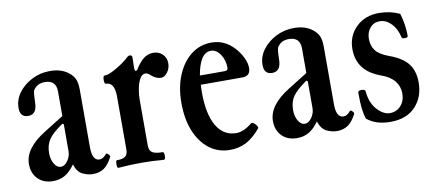

<svg xmlns="http://www.w3.org/2000/svg" viewBox="-49 -594 1742 768"><g transform="rotate(-10 822.0 -209.5)"><path d="M115 11Q77 11 54 -12Q31 -35 31 -73Q31 -137 119 -191L196 -239V-339Q196 -385 150 -385Q118 -385 103 -360Q99 -353 98 -312Q98 -263 62 -263Q29 -263 29 -301Q29 -334 49.5 -362Q70 -390 104 -407.5Q138 -425 178 -425Q225 -425 254 -401Q268 -390 275.5 -375Q283 -360 283 -329V-97Q283 -42 313 -42Q327 -42 341 -59Q344 -63 351.5 -55.5Q359 -48 355 -43Q340 -14 321.5 -1.5Q303 11 277 11Q257 11 235.5 1Q214 -9 204 -41Q184 -13 163 -1Q142 11 115 11ZM155 -40Q171 -40 183.5 -58Q196 -76 196 -97V-205L191 -209Q149 -180 133.5 -157.5Q118 -135 118 -102Q118 -76 129 -58Q140 -40 155 -40Z M381 4Q377 4 376 -4Q375 -12 376 -19.5Q377 -27 381 -27Q403 -27 414 -34.5Q425 -42 425 -63V-278Q425 -336 390 -336Q386 -336 384.5 -344Q383 -352 384.5 -360.5Q386 -369 390 -369Q404 -369 425.5 -380Q447 -391 466 -404.5Q485 -418 491 -425Q497 -431 503 -431Q513 -431 513 -421Q513 -410 512.5 -400.5Q512 -391 512 -381Q512 -366 516 -366Q523 -366 526 -374Q542 -399 559 -412Q576 -425 598 -425Q620 -425 635 -410.5Q650 -396 650 -374Q650 -353 638 -337Q626 -321 612 -321Q603 -321 593 -325Q583 -329 573 -338Q562 -349 552 -349Q539 -349 530 -333.5Q521 -318 516.5 -295Q512 -272 512 -250V-63Q512 -42 525 -34.5Q538 -27 566 -27Q570 -27 571.5 -19.5Q573 -12 571.5 -4Q570 4 566 4Q542 2 519.5 1Q497 0 474 0Q451 0 428 1Q405 2 381 4Z M834 11Q786 11 750 -16.5Q714 -44 694 -93Q674 -142 674 -208Q674 -271 694.5 -320Q715 -369 751 -397Q787 -425 834 -425Q896 -425 938 -368Q965 -330 965 -299Q965 -266 932 -266H763Q762 -251 762 -235Q762 -147 790 -99Q818 -51 870 -51Q900 -51 934 -79Q939 -82 945.5 -77Q952 -72 956.5 -65.5Q961 -59 959 -55Q931 -21 901 -5Q871 11 834 11ZM826 -393Q803 -393 788 -369.5Q773 -346 766 -303H866Q880 -303 880 -314Q880 -346 864 -369.5Q848 -393 826 -393Z M1106 11Q1068 11 1045 -12Q1022 -35 1022 -73Q1022 -137 1110 -191L1187 -239V-339Q1187 -385 1141 -385Q1109 -385 1094 -360Q1090 -353 1089 -312Q1089 -263 1053 -263Q1020 -263 1020 -301Q1020 -334 1040.5 -362Q1061 -390 1095 -407.5Q1129 -425 1169 -425Q1216 -425 1245 -401Q1259 -390 1266.5 -375Q1274 -360 1274 -329V-97Q1274 -42 1304 -42Q1318 -42 1332 -59Q1335 -63 1342.5 -55.5Q1350 -48 1346 -43Q1331 -14 1312.5 -1.5Q1294 11 1268 11Q1248 11 1226.5 1Q1205 -9 1195 -41Q1175 -13 1154 -1Q1133 11 1106 11ZM1146 -40Q1162 -40 1174.5 -58Q1187 -76 1187 -97V-205L1182 -209Q1140 -180 1124.5 -157.5Q1109 -135 1109 -102Q1109 -76 1120 -58Q1131 -40 1146 -40Z M1485 12Q1426 12 1390 -18Q1384 -35 1381 -59.5Q1378 -84 1378 -125Q1378 -134 1392 -134Q1408 -134 1408 -125Q1412 -79 1437 -51Q1462 -23 1489 -23Q1516 -23 1533.5 -42.5Q1551 -62 1551 -92Q1551 -120 1534 -142Q1517 -164 1481 -177Q1431 -195 1408 -226Q1385 -257 1385 -301Q1385 -354 1421 -389.5Q1457 -425 1514 -425Q1559 -425 1598 -407Q1612 -362 1612 -315Q1612 -308 1600 -308Q1587 -308 1587 -313Q1579 -349 1558 -370.5Q1537 -392 1512 -392Q1487 -392 1472 -374Q1457 -356 1457 -330Q1457 -302 1471.5 -282.5Q1486 -263 1524 -249Q1577 -230 1600 -200.5Q1623 -171 1623 -124Q1623 -65 1587 -26.5Q1551 12 1485 12Z"/></g></svg>

Font: Junicode Two Beta Condensed Medium
Style: Regular
Weight: 500
Width: 3
Designer: Peter S. Baker
Foundry: Briery Creek Software
Version: Version 1.053; ttfautohint (v1.8.4)